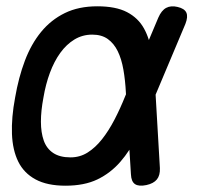

<svg xmlns="http://www.w3.org/2000/svg" viewBox="-20 -580 640 610"><path d="M488 -46Q489 -23 478.5 -10Q468 3 445 8Q421 13 409 5Q397 -3 396 -26L380 -285Q378 -325 372 -359Q366 -393 354 -417.5Q342 -442 322.5 -456Q303 -470 273 -470Q242 -470 216.5 -454.5Q191 -439 171.5 -412Q152 -385 138.5 -348.5Q125 -312 118 -270H28Q39 -334 59 -387Q79 -440 110.5 -478.5Q142 -517 186 -538.5Q230 -560 289 -560Q348 -560 383.5 -541.5Q419 -523 437.5 -489.5Q456 -456 463 -408.5Q470 -361 473 -303ZM483 -524Q493 -547 508 -555Q523 -563 544 -558Q566 -553 572 -540Q578 -527 569 -504L465 -257Q441 -199 417 -150Q393 -101 362 -65.5Q331 -30 289.5 -10Q248 10 188 10Q130 10 93 -10Q56 -30 38 -66.5Q20 -103 18 -154.5Q16 -206 28 -270H118Q110 -228 110 -193.5Q110 -159 119 -133.5Q128 -108 149 -94Q170 -80 204 -80Q234 -80 258.5 -95.5Q283 -111 304 -137.5Q325 -164 343.5 -199.5Q362 -235 378 -275Z"/></svg>

Font: Maple Mono
Style: Italic
Weight: 400
Italic angle: -10°
Monospace: yes
Designer: subframe7536
Version: Version 7.300